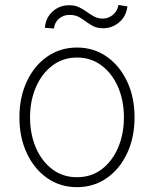

<svg xmlns="http://www.w3.org/2000/svg" viewBox="-20 -746 642 777"><path d="M198.5 -630.7 161.6 -633.5Q164.8 -673.7 192.6 -699.2Q220.5 -724.8 259.9 -724.8Q283 -724.8 300.1 -716.6Q317.1 -708.5 331.7 -697.8Q346.2 -687.1 361.3 -679Q376.4 -670.8 396 -670.8Q419 -670.8 437.3 -686.3Q455.6 -701.7 459.2 -725.9L495.7 -720.2Q490.8 -680 462.5 -655.9Q434.3 -631.7 397.4 -631.7Q373.9 -631.7 357.8 -639.9Q341.6 -648.1 327.8 -658.7Q313.9 -669.4 298.7 -677.6Q283.4 -685.7 261.4 -685.7Q236.2 -685.7 218.4 -670.1Q200.6 -654.5 198.5 -630.7ZM291.5 11.4Q224.1 11.4 171.5 -25Q119 -61.4 88.8 -125.4Q58.6 -189.3 58.6 -271Q58.6 -353 88.8 -416.9Q119 -480.8 171.5 -517.2Q224.1 -553.6 291.5 -553.6Q359 -553.6 411.6 -517Q464.1 -480.5 494.3 -416.7Q524.5 -353 524.5 -271Q524.5 -189.3 494.3 -125.4Q464.1 -61.4 411.6 -25Q359 11.4 291.5 11.4ZM291.5 -28.8Q349.1 -28.8 391.7 -61.1Q434.3 -93.4 457.9 -148.4Q481.5 -203.5 481.5 -271Q481.5 -338.4 457.9 -393.3Q434.3 -448.2 391.5 -480.6Q348.7 -513.1 291.5 -513.1Q234.7 -513.1 191.9 -480.6Q149.1 -448.2 125.4 -393.3Q101.6 -338.4 101.6 -271Q101.6 -203.5 125.2 -148.4Q148.8 -93.4 191.6 -61.1Q234.4 -28.8 291.5 -28.8Z"/></svg>

Font: Inter UI Extra Light
Style: Regular
Weight: 200
Designer: Rasmus Andersson
Foundry: rsms
Version: 3.2;8d6f07862